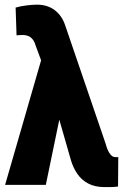

<svg xmlns="http://www.w3.org/2000/svg" viewBox="-20 -780 519 810"><path d="M239.7 -321.3 173.3 0H1.5L158.7 -543.9L266.6 -543.5ZM136.7 -760.3Q158.7 -760.3 177.2 -754.4Q195.8 -748.5 210.4 -737.5Q225.1 -726.6 236.3 -710.7Q247.6 -694.8 254.4 -674.8L425.3 -174.8Q428.7 -161.6 434.1 -148.4Q439.5 -135.3 447.8 -126.2Q456.1 -117.2 466.8 -117.2Q470.7 -117.2 472.9 -117.2Q475.1 -117.2 479 -117.2L478 6.8Q465.3 8.8 452.4 9Q439.5 9.3 421.4 9.3Q380.9 9.3 352.5 -5.6Q324.2 -20.5 306.4 -46.4Q288.6 -72.3 279.3 -104L175.3 -466.3L129.9 -588.9Q125.5 -604.5 117.7 -614Q109.9 -623.5 99.9 -627.9Q89.8 -632.3 77.6 -632.3Q70.3 -632.3 65.2 -632.1Q60.1 -631.8 49.8 -630.9L45.9 -748Q65.4 -753.9 91.1 -757.1Q116.7 -760.3 136.7 -760.3Z"/></svg>

Font: Roboto Condensed Black
Style: Regular
Weight: 900
Designer: Christian Robertson
Foundry: Google
Version: Version 3.008; 2023